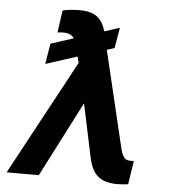

<svg xmlns="http://www.w3.org/2000/svg" viewBox="-53 -795 763 853"><g transform="rotate(5 328.0 -368.5)"><path d="M452.6 -683.6 437 -591.8 403.3 -581.1 506.3 -148.9Q511.2 -127.4 520.5 -113.3Q529.8 -99.1 548.8 -99.1H565.9L549.8 5.4Q541 7.3 527.8 8.1Q514.6 8.8 499.5 9.3Q443.8 8.8 414.8 -15.9Q385.7 -40.5 373.5 -97.7L323.2 -335.4L150.9 0H7.3L283.7 -512.2L276.4 -540L136.2 -494.6L151.4 -586.4L252.4 -619.1Q238.3 -640.6 206.1 -640.6Q200.7 -640.6 193.1 -640.4Q185.5 -640.1 178.2 -638.7L192.4 -737.8Q206.1 -741.7 228.8 -743.9Q251.5 -746.1 265.6 -746.1Q320.3 -746.1 347.4 -724.4Q374.5 -702.6 383.8 -663.1L384.3 -661.6Z"/></g></svg>

Font: Inter Semi Bold
Style: Italic
Weight: 600
Italic angle: -9.39999°
Designer: Rasmus Andersson
Foundry: rsms
Version: Version 4.000;git-3c8e0fc